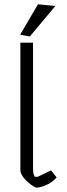

<svg xmlns="http://www.w3.org/2000/svg" viewBox="-20 -868 313 895"><path d="M74 -706 157 -848 238 -840 119 -698ZM75 -76V-669H134V-86Q134 -70 135.5 -61.5Q137 -53 142 -44H156L218 -74L244 -41Q228 -22 203 -9Q178 4 150 7Q126 -2 100.5 -28Q75 -54 75 -76Z"/></svg>

Font: Athiti
Style: Regular
Weight: 400
Designer: CadsonDemak Team
Foundry: CadsonDemak
Version: Version 1.033